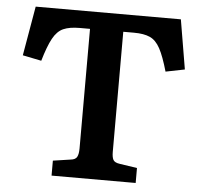

<svg xmlns="http://www.w3.org/2000/svg" viewBox="-51 -753 845 805"><g transform="rotate(5 371.5 -350.0)"><path d="M195 0V-63L269 -74Q289 -76 295.5 -88Q302 -100 302 -124V-627H259Q216 -627 190 -615.5Q164 -604 146 -571Q128 -538 110 -476L31 -492L67 -700H678L713 -492L633 -476Q615 -539 597.5 -571.5Q580 -604 554.5 -615.5Q529 -627 487 -627H442V-121Q442 -99 448 -88Q454 -77 476 -74L549 -63V0Z"/></g></svg>

Font: Literata SemiBold
Style: Regular
Weight: 600
Designer: Latin by Veronika Burian and Jose Scaglione. Greek by Irene Vlachou. Cyrillic by Vera Evstafieva.
Foundry: TypeTogether
Version: Version 3.103; ttfautohint (v1.8.4.7-5d5b);gftools[0.9.29]